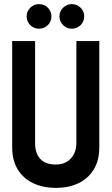

<svg xmlns="http://www.w3.org/2000/svg" viewBox="-20 -899 541 930"><path d="M169 -879Q144 -879 126.5 -861.5Q109 -844 109 -820Q109 -795 126.5 -777.5Q144 -760 169 -760Q195 -760 212 -777.5Q229 -795 229 -820Q229 -844 212 -861.5Q195 -879 169 -879ZM328 -879Q303 -879 285.5 -861.5Q268 -844 268 -820Q268 -795 285.5 -777.5Q303 -760 328 -760Q353 -760 370.5 -777.5Q388 -795 388 -820Q388 -844 370.5 -861.5Q353 -879 328 -879ZM461 -186V-700H350V-207Q350 -176 338 -152.5Q326 -129 304 -115.5Q282 -102 250 -102Q217 -102 195 -114Q173 -126 161.5 -149Q150 -172 150 -205V-700H39V-186Q39 -122 66 -78Q93 -34 141 -11.5Q189 11 251 11Q313 11 360 -11.5Q407 -34 434 -78Q461 -122 461 -186Z"/></svg>

Font: Advent Pro
Style: Regular
Weight: 400
Designer: VivaRado, Andreas Kalpakidis
Foundry: VivaRado, Andreas Kalpakidis
Version: Version 3.000